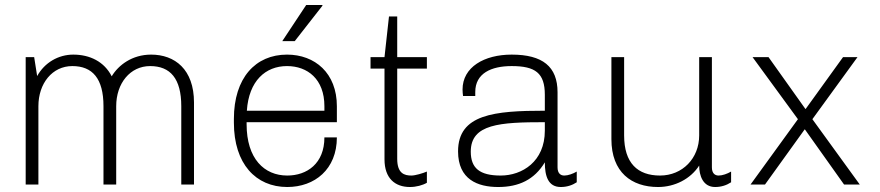

<svg xmlns="http://www.w3.org/2000/svg" viewBox="-20 -740 3531 770"><path d="M586 -521C510 -521 455 -479 428 -434C398 -493 340 -521 274 -521C214 -521 159 -489 129 -435L117 -511H83V0H134V-314C134 -406 190 -475 270 -475C351 -475 395 -425 395 -314V0H446V-314C446 -406 502 -475 582 -475C663 -475 707 -425 707 -314V0H758V-329C758 -462 681 -521 586 -521Z M1112 -575H1162L1273 -717V-720H1208ZM1331 -189H1281C1281 -84 1211 -36 1132 -36C1040 -36 969 -103 969 -242V-250H1331V-314C1331 -447 1243 -521 1131 -521C1005 -521 918 -428 918 -263V-248C918 -83 1006 10 1132 10C1242 10 1331 -61 1331 -189ZM1131 -475C1213 -475 1281 -423 1281 -314V-296H970C978 -416 1045 -475 1131 -475Z M1692 -7V-52C1676 -45 1645 -36 1630 -36C1602 -36 1573 -44 1573 -103V-465H1692V-511H1573V-674H1540L1522 -511H1466V-465H1522V-101C1522 -24 1565 10 1624 10C1649 10 1675 3 1692 -7Z M2216 -69V-370C2216 -473 2156 -521 2032 -521C1922 -521 1835 -471 1835 -381C1835 -372 1836 -363 1837 -355H1886V-371C1886 -446 1950 -475 2032 -475C2127 -475 2165 -447 2165 -360V-296C1963 -296 1817 -282 1817 -133C1817 -20 1896 10 1978 10C2060 10 2123 -19 2165 -89C2165 -34 2178 10 2229 10C2253 10 2275 3 2293 -9V-52C2278 -43 2258 -36 2243 -36C2228 -36 2216 -45 2216 -69ZM2165 -250V-216C2165 -92 2074 -36 1988 -36C1903 -36 1868 -66 1868 -132C1868 -243 1985 -250 2165 -250Z M2784 -76C2784 -36 2799 10 2848 10C2872 10 2894 3 2912 -9V-52C2897 -43 2877 -36 2862 -36C2847 -36 2835 -45 2835 -69V-511H2784V-197C2784 -105 2717 -36 2627 -36C2537 -36 2483 -86 2483 -197V-511H2432V-182C2432 -49 2513 10 2619 10C2686 10 2749 -22 2784 -76Z M3365 0H3428L3238 -262L3419 -511H3361L3211 -303H3210L3062 -511H2998L3180 -262L2990 0H3048L3207 -221H3208Z"/></svg>

Font: Chivo Light
Style: Regular
Weight: 300
Designer: Hector Gatti
Foundry: Omnibus-Type
Version: Version 1.003;PS 001.003;hotconv 1.0.70;makeotf.lib2.5.58329